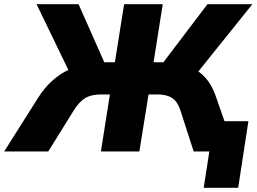

<svg xmlns="http://www.w3.org/2000/svg" viewBox="-54 -725 1228 919"><path d="M921 174 948 0H889L911 -145H1135L1086 174ZM-34 0 129 -258Q159 -305 195.5 -338Q232 -371 273.5 -390.5Q315 -410 363 -419L283 -370L121 -705H322L454 -407L432 -427H496L540 -705H725L681 -427H743L713 -407L939 -705H1154L885 -370L807 -419Q852 -410 885.5 -389.5Q919 -369 942.5 -336.5Q966 -304 981 -258L1071 0H873L809 -198Q796 -238 770.5 -255.5Q745 -273 700 -273H657L613 0H429L472 -273H428Q383 -273 354 -255.5Q325 -238 300 -198L177 0Z"/></svg>

Font: Nunito Sans 9pt Black
Style: Italic
Weight: 900
Italic angle: -9°
Version: Version 3.101;gftools[0.9.27]